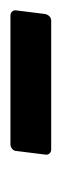

<svg xmlns="http://www.w3.org/2000/svg" viewBox="108 -812 120 377"><g transform="rotate(-90 168.5 -623.0)"><path d="M54 -595 61 -651Q61 -656 65 -659.5Q69 -663 74 -663H327Q332 -663 335 -659.5Q338 -656 337 -651L330 -595Q329 -590 325.5 -586.5Q322 -583 317 -583H64Q59 -583 56 -586.5Q53 -590 54 -595Z"/></g></svg>

Font: Barlow SemiBold
Style: Italic
Weight: 600
Italic angle: -7°
Designer: Jeremy Tribby
Foundry: Tribby Type
Version: Version 1.408